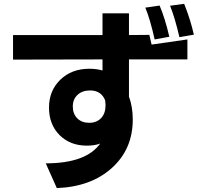

<svg xmlns="http://www.w3.org/2000/svg" viewBox="-20 -881 1040 985"><path d="M46.9 -575.2V-701.2H505.9V-812.5H641.6V-701.2L746.1 -702.1Q752 -678.7 757.8 -652.3L941.4 -678.7V-576.2H641.6V-385.7Q661.1 -333 661.1 -267.6Q661.1 -116.2 554.2 -19.5Q447.3 77.1 271.5 84L214.8 -43Q420.9 -43 494.1 -144.5Q465.8 -133.8 425.8 -133.8Q339.8 -133.8 285.6 -188Q231.4 -242.2 231.4 -329.1Q231.4 -416 289.6 -472.2Q347.7 -528.3 438.5 -528.3Q474.6 -528.3 505.9 -519.5V-576.2ZM521.5 -341.8Q521.5 -348.6 519.5 -366.2Q499 -417 442.4 -417Q402.3 -417 377.9 -394.5Q353.5 -372.1 353.5 -334.5Q353.5 -296.9 376.5 -273.9Q399.4 -251 437.5 -251Q475.6 -251 498.5 -274.9Q521.5 -298.8 521.5 -341.8ZM725.6 -841.8 798.8 -852.5Q827.1 -786.1 848.6 -692.4L773.4 -678.7Q750 -783.2 725.6 -841.8ZM852.5 -851.6 924.8 -861.3Q957 -781.2 974.6 -703.1L900.4 -690.4Q877.9 -788.1 852.5 -851.6Z"/></svg>

Font: GenEi M Gothic v2 Bold
Style: Regular
Weight: 700
Version: Version 2.0